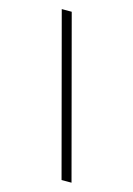

<svg xmlns="http://www.w3.org/2000/svg" viewBox="-112 -778 580 837"><g transform="rotate(15 178.5 -360.0)"><path d="M60 -720H105L297 0H252Z"/></g></svg>

Font: Manrope Variable Light
Style: Regular
Weight: 200
Designer: Mikhail Sharanda
Foundry: Mikhail Sharanda
Version: Version 4.505